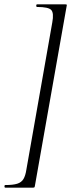

<svg xmlns="http://www.w3.org/2000/svg" viewBox="-45 -745 326 882"><path d="M255.4 -725Q260.4 -725 261.5 -723.5Q262.6 -722 260.6 -714L115.6 107Q114.6 114 113 115.5Q111.4 117 106.4 117Q73.6 117 37.1 117Q0.6 117 -20.6 117Q-24.6 117 -24.6 111Q-24.6 105 -20.6 105Q14.6 105 34 99Q53.4 93 62.7 77.5Q72 62 76.2 34L195.2 -642Q203.2 -685 190.5 -699Q177.8 -713 125.4 -713Q121.4 -713 121.4 -719Q121.4 -725 125.4 -725Q146.6 -725 184.2 -725Q221.8 -725 255.4 -725Z"/></svg>

Font: Cormorant Infant Light
Style: Italic
Weight: 300
Italic angle: -10°
Designer: Christian Thalmann (Catharsis Fonts)
Foundry: Catharsis Fonts
Version: Version 4.001